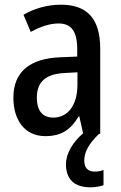

<svg xmlns="http://www.w3.org/2000/svg" viewBox="-20 -663 514 818"><path d="M339 22C339 -15 357 -49 402 -93H407V-456C407 -579 355 -643 240 -643C182 -643 126 -627 80 -600L111 -527C153 -550 192 -563 230 -563C284 -563 309 -529 309 -454V-422L237 -419C106 -414 37 -356 37 -247C37 -153 84 -83 173 -83C241 -83 281 -110 315 -167H318L334 -95C292 -59 261 -11 261 37C261 99 295 135 365 135C388 135 407 131 421 126V61C412 65 400 68 383 68C355 68 339 52 339 22ZM256 -352 310 -355V-303C310 -213 268 -162 207 -162C164 -162 137 -188 137 -247C137 -312 172 -348 256 -352Z"/></svg>

Font: Noto Sans Kannada UI Condensed Medium
Style: Regular
Weight: 500
Width: 3
Designer: Jelle Bosma - Monotype Design Team
Foundry: Monotype Imaging Inc.
Version: Version 2.005